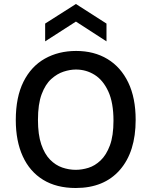

<svg xmlns="http://www.w3.org/2000/svg" viewBox="-20 -928 758 961"><path d="M359 13Q263 13 196 -28Q129 -69 94 -145.5Q59 -222 59 -327Q59 -442 97.5 -519Q136 -596 204.5 -634.5Q273 -673 361 -673Q451 -673 518 -632.5Q585 -592 622 -515Q659 -438 659 -328Q659 -168 580 -77.5Q501 13 359 13ZM359 -78Q390 -78 422.5 -88Q455 -98 483.5 -125Q512 -152 530 -200Q548 -248 548 -324Q548 -414 522 -470.5Q496 -527 453.5 -553.5Q411 -580 360 -580Q331 -580 298.5 -569.5Q266 -559 236.5 -532.5Q207 -506 188.5 -456.5Q170 -407 170 -328Q170 -254 186.5 -205.5Q203 -157 230.5 -129Q258 -101 291.5 -89.5Q325 -78 359 -78ZM206 -721V-810L360 -908L513 -810V-721L360 -820Z"/></svg>

Font: Bricolage Grotesque 10pt Medium
Style: Regular
Weight: 500
Designer: Mathieu Triay
Foundry: Atelier Triay
Version: Version 1.000; ttfautohint (v1.8.4.7-5d5b);gftools[0.9.32]